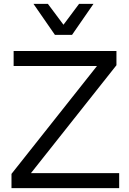

<svg xmlns="http://www.w3.org/2000/svg" viewBox="-20 -966 664 986"><path d="M460 -946 350 -787H262L152 -946H226L306 -839L386 -946ZM592 -77V0H39V-73L478 -627H50V-704H578V-631L139 -77Z"/></svg>

Font: Prodigy Sans
Style: Regular
Weight: 400
Designer: Wei Huang
Foundry: Wei Huang
Version: Version 1.003; ttfautohint (v1.8.3)